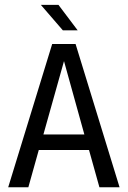

<svg xmlns="http://www.w3.org/2000/svg" viewBox="-20 -790 540 810"><path d="M250 -532.2 163.1 -222.7H335.9ZM200.2 -604.5H298.8L484.4 0H399.4L355.5 -157.2H143.6L99.6 0H14.6ZM226.6 -769.5 307.6 -662.1H245.1L152.3 -769.5Z"/></svg>

Font: BabelStone Pseudographica Colour
Style: Regular
Weight: 400
Designer: Andrew West
Foundry: BabelStone
Version: Version 16.0.0